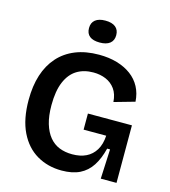

<svg xmlns="http://www.w3.org/2000/svg" viewBox="-126 -969 961 1083"><g transform="rotate(15 354.0 -427.5)"><path d="M334 13Q253 13 189 -24.5Q125 -62 88.5 -137Q52 -212 52 -324Q52 -406 72.5 -470Q93 -534 133.5 -579.5Q174 -625 233.5 -649Q293 -673 371 -673Q429 -673 476.5 -659Q524 -645 559 -619Q594 -593 614 -555.5Q634 -518 637 -470L517 -436Q514 -482 493 -511Q472 -540 439 -554Q406 -568 366 -568Q310 -568 269.5 -543Q229 -518 206.5 -465Q184 -412 184 -329Q184 -266 197.5 -221Q211 -176 235 -147Q259 -118 292.5 -104.5Q326 -91 368 -91Q415 -91 449 -107.5Q483 -124 503.5 -157.5Q524 -191 527 -242H395V-336H652V-222V0H560L568 -173H551Q536 -112 509 -70.5Q482 -29 439.5 -8Q397 13 334 13ZM355 -740Q316 -740 296 -756Q276 -772 276 -804Q276 -835 296.5 -851.5Q317 -868 355 -868Q394 -868 414.5 -851.5Q435 -835 435 -804Q435 -773 414.5 -756.5Q394 -740 355 -740Z"/></g></svg>

Font: Bricolage Grotesque 20pt SemiBold
Style: Regular
Weight: 600
Version: Version 1.001;gftools[0.9.33.dev8+g029e19f]